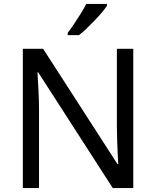

<svg xmlns="http://www.w3.org/2000/svg" viewBox="-20 -964 800 984"><path d="M663 0H558L176 -593H172Q174 -558 177 -506Q180 -454 180 -399V0H97V-714H201L582 -123H586Q585 -139 583.5 -171Q582 -203 580.5 -241Q579 -279 579 -311V-714H663ZM528 -934Q519 -920 502 -900Q485 -880 464.5 -858.5Q444 -837 423.5 -817.5Q403 -798 385 -784H327V-796Q342 -815 359.5 -841Q377 -867 394 -894.5Q411 -922 422 -944H528Z"/></svg>

Font: Noto Sans New Tai Lue
Style: Regular
Weight: 400
Designer: Monotype Design Team
Foundry: Monotype Imaging Inc.
Version: Version 2.003